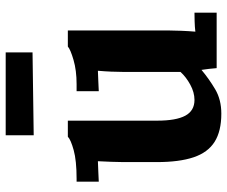

<svg xmlns="http://www.w3.org/2000/svg" viewBox="-80 -682 779 658"><g transform="rotate(-90 309.0 -353.5)"><path d="M248 16Q188 16 151.5 -7Q115 -30 98.5 -79Q82 -128 82 -205V-320Q82 -338 83 -361.5Q84 -385 85 -407Q69 -406 47.5 -405.5Q26 -405 15 -404V-480H25Q87 -480 123 -490Q159 -500 169 -510H224V-204Q224 -139 241 -107.5Q258 -76 295 -76Q321 -76 347.5 -90.5Q374 -105 391 -124V-320Q391 -338 392 -361.5Q393 -385 395 -407Q379 -406 357.5 -405.5Q336 -405 325 -404V-480H349Q396 -480 432 -490.5Q468 -501 478 -510H533V-161Q533 -147 532 -121.5Q531 -96 529 -73Q545 -75 564.5 -75.5Q584 -76 594 -76V0H404Q403 -13 401.5 -26Q400 -39 398 -52Q367 -26 331.5 -5Q296 16 248 16ZM174 -627V-723H458V-631Z"/></g></svg>

Font: Lora
Style: Weight 700
Weight: 700
Designer: Olga Karpushina, Alexei Vanyashin (Cyrillic)
Foundry: Cyreal
Version: Version 3.001